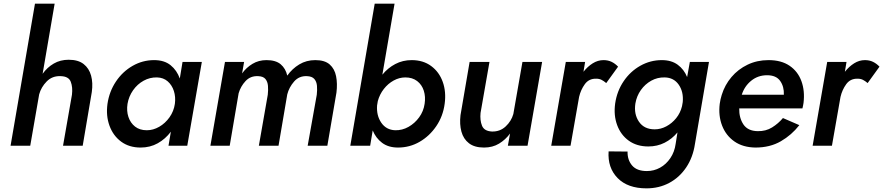

<svg xmlns="http://www.w3.org/2000/svg" viewBox="-20 -800 4848 1054"><path d="M375 -280 326 0H434L484 -295Q491 -345 480 -385Q469 -425 439 -448.5Q409 -472 357 -472Q311 -472 275 -451Q239 -430 214 -395L280 -780H172L38 0H146L195 -282Q206 -322 236.5 -353Q267 -384 313 -382Q357 -381 368.5 -351Q380 -321 375 -280Z M570 -230Q561 -165 581 -110Q601 -55 645 -22.5Q689 10 752 10Q804 10 846 -13.5Q888 -37 918 -77L905 0H1008L1088 -460H982L967 -369Q951 -414 916.5 -442Q882 -470 826 -470Q763 -470 708 -438.5Q653 -407 616.5 -352.5Q580 -298 570 -230ZM680 -230Q687 -271 710.5 -304.5Q734 -338 768.5 -357Q803 -376 842 -375Q877 -374 900.5 -353.5Q924 -333 934.5 -300.5Q945 -268 940 -230Q934 -189 910.5 -156Q887 -123 854 -104Q821 -85 786 -85Q747 -85 721.5 -105Q696 -125 685 -158Q674 -191 680 -230Z M1827 -292Q1833 -341 1825 -381.5Q1817 -422 1790 -446Q1763 -470 1711 -470Q1662 -470 1623 -446.5Q1584 -423 1557 -385Q1548 -424 1521 -447Q1494 -470 1443 -470Q1400 -470 1366 -449.5Q1332 -429 1309 -397L1320 -460H1215L1135 0H1241L1290 -288Q1301 -326 1328 -355Q1355 -384 1397 -382Q1425 -381 1437 -366.5Q1449 -352 1451 -329Q1453 -306 1450 -280L1401 0H1509L1557 -282Q1567 -321 1594.5 -352.5Q1622 -384 1665 -382Q1693 -381 1705.5 -366.5Q1718 -352 1720 -329Q1722 -306 1719 -280L1669 0H1777Z M2421 -230Q2430 -296 2410.5 -350.5Q2391 -405 2347 -437.5Q2303 -470 2240 -470Q2191 -470 2150 -448.5Q2109 -427 2079 -390L2146 -780H2037L1903 0H2012L2026 -84Q2043 -42 2077.5 -16Q2112 10 2165 10Q2229 10 2283.5 -21.5Q2338 -53 2375 -107.5Q2412 -162 2421 -230ZM2311 -230Q2305 -189 2281 -156Q2257 -123 2222.5 -103.5Q2188 -84 2149 -85Q2100 -87 2073 -126.5Q2046 -166 2050 -221L2054 -245Q2064 -282 2087 -311.5Q2110 -341 2141 -358Q2172 -375 2205 -375Q2244 -375 2270 -355Q2296 -335 2306.5 -302Q2317 -269 2311 -230Z M2618 -180 2667 -460H2558L2508 -168Q2502 -118 2513 -77.5Q2524 -37 2554.5 -13.5Q2585 10 2637 10Q2684 10 2719.5 -11.5Q2755 -33 2780 -67L2768 0H2876L2956 -460H2848L2798 -174Q2787 -135 2756 -106Q2725 -77 2681 -78Q2638 -80 2626 -110Q2614 -140 2618 -180Z M3308 -344 3373 -434Q3357 -451 3337.5 -460.5Q3318 -470 3293 -470Q3262 -470 3234 -452.5Q3206 -435 3183 -406L3192 -460H3086L3006 0H3112L3159 -268Q3168 -307 3190.5 -338Q3213 -369 3253 -368Q3270 -368 3282.5 -361.5Q3295 -355 3308 -344Z M3357 -232Q3348 -167 3368 -113Q3388 -59 3432 -27.5Q3476 4 3539 4Q3588 4 3628.5 -16.5Q3669 -37 3699 -73L3689 -10Q3683 34 3660 68Q3637 102 3603.5 120.5Q3570 139 3531 139Q3476 139 3450 108.5Q3424 78 3425 32L3321 31Q3315 121 3370.5 177.5Q3426 234 3529 234Q3598 234 3654 204Q3710 174 3747 119Q3784 64 3795 -10L3872 -460H3767L3752 -377Q3735 -419 3700.5 -444.5Q3666 -470 3613 -470Q3550 -470 3495 -439Q3440 -408 3403.5 -354Q3367 -300 3357 -232ZM3468 -232Q3475 -273 3498 -305.5Q3521 -338 3555 -357Q3589 -376 3629 -375Q3679 -374 3706 -335Q3733 -296 3728 -240L3724 -217Q3715 -180 3692 -151.5Q3669 -123 3638 -106.5Q3607 -90 3574 -90Q3516 -90 3487.5 -132Q3459 -174 3468 -232Z M4052 -280Q4067 -327 4104 -357Q4141 -387 4191 -387Q4241 -387 4263 -355.5Q4285 -324 4283 -280ZM4038 -205H4385Q4387 -213 4388.5 -220.5Q4390 -228 4391 -235Q4399 -301 4379.5 -354.5Q4360 -408 4314.5 -439Q4269 -470 4199 -470Q4136 -470 4084 -445Q4032 -420 3995.5 -377Q3959 -334 3942 -279Q3938 -267 3935.5 -255Q3933 -243 3931 -230Q3923 -165 3944 -110.5Q3965 -56 4011.5 -23.5Q4058 9 4127 10Q4207 10 4266.5 -24.5Q4326 -59 4368 -113L4278 -152Q4253 -122 4218.5 -100.5Q4184 -79 4139 -80Q4085 -81 4061 -117Q4037 -153 4038 -205Z M4743 -344 4808 -434Q4792 -451 4772.5 -460.5Q4753 -470 4728 -470Q4697 -470 4669 -452.5Q4641 -435 4618 -406L4627 -460H4521L4441 0H4547L4594 -268Q4603 -307 4625.5 -338Q4648 -369 4688 -368Q4705 -368 4717.5 -361.5Q4730 -355 4743 -344Z"/></svg>

Font: Jost* 500 Medium Italic
Style: Italic
Weight: 500
Italic angle: -10°
Version: Version 3.200; ttfautohint (v0.97) -l 8 -r 50 -G 200 -x 14 -